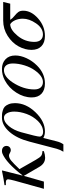

<svg xmlns="http://www.w3.org/2000/svg" viewBox="646 -1128 686 2019"><g transform="rotate(-90 989.5 -118.0)"><path d="M153 -225 156 -226Q289 -397 385 -436Q398 -441 411 -441Q437 -441 451 -427.5Q465 -414 465 -394Q465 -373 452 -360.5Q439 -348 419 -348Q407 -348 391 -357.5Q375 -367 365 -367Q339 -367 311 -344.5Q283 -322 221 -257L319 -85Q344 -41 361 -28.5Q378 -16 410 -16V0Q371 13 341 13Q279 13 243 -51L150 -211L90 0H14L100 -309Q114 -362 114 -376Q114 -400 81 -400H53V-414Q106 -421 204 -441L207 -438Z M435 135 510 -151Q544 -283 613 -362Q682 -441 763 -441Q786 -441 800 -440Q814 -439 838.5 -432Q863 -425 877.5 -411.5Q892 -398 903.5 -370.5Q915 -343 915 -304Q915 -189 819.5 -89Q724 11 617 11Q579 11 549 -6L513 135Q503 176 482 205H404Q424 174 435 135ZM826 -312Q826 -358 808.5 -389Q791 -420 760 -420Q717 -420 674 -369Q631 -318 609 -239Q563 -73 563 -45Q563 -29 577 -18.5Q591 -8 612 -8Q674 -9 725 -61Q776 -113 801 -181.5Q826 -250 826 -312Z M1416 -301Q1416 -244 1387.5 -182.5Q1359 -121 1310 -72Q1227 11 1122 11Q1052 11 1013.5 -25.5Q975 -62 975 -128Q975 -211 1025.5 -290Q1076 -369 1155 -411Q1211 -441 1275 -441Q1337 -441 1376.5 -403.5Q1416 -366 1416 -301ZM1332 -326Q1332 -371 1313 -395.5Q1294 -420 1261 -420Q1194 -420 1133 -329Q1059 -216 1059 -101Q1059 -57 1080 -33.5Q1101 -10 1137 -10Q1198 -10 1258 -93Q1292 -139 1312 -203.5Q1332 -268 1332 -326Z M1979 -428 1961 -354H1791Q1806 -330 1832 -309.5Q1858 -289 1872.5 -269.5Q1887 -250 1887 -217Q1887 -133 1805.5 -61Q1724 11 1621 11Q1551 11 1513 -26.5Q1475 -64 1475 -130Q1475 -199 1512 -266.5Q1549 -334 1622 -381Q1695 -428 1785 -428ZM1803 -221Q1803 -267 1786.5 -303Q1770 -339 1745 -354Q1687 -354 1623 -276.5Q1559 -199 1559 -100Q1559 -56 1580 -33Q1601 -10 1637 -10Q1704 -10 1753.5 -82Q1803 -154 1803 -221Z"/></g></svg>

Font: STIX
Style: Italic
Weight: 400
Italic angle: -16.33°
Designer: MicroPress Inc., with final additions and corrections provided by Coen Hoffman, Elsevier (retired)
Version: Version 1.1.1